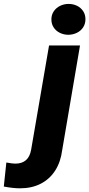

<svg xmlns="http://www.w3.org/2000/svg" viewBox="-158 -765 465 999"><path d="M198.7 -744.6Q222.7 -744.6 242.7 -734.9Q262.7 -725.1 274.7 -707Q286.6 -689 286.6 -665Q286.6 -641.1 274.7 -622.8Q262.7 -604.5 242.4 -594.5Q222.2 -584.5 198.2 -584Q174.3 -584 154.1 -593.8Q133.8 -603.5 121.6 -621.6Q109.4 -639.6 109.4 -664.1Q109.4 -688 121.8 -706.3Q134.3 -724.6 154.8 -734.6Q175.3 -744.6 198.7 -744.6ZM97.2 -528.3H258.3L165.5 16.6Q157.7 77.6 129.2 122.3Q100.6 167 54 190.9Q7.3 214.8 -53.7 214.8Q-90.3 214.8 -138.2 205.6L-125 80.6Q-93.3 86.4 -78.6 86.4Q-8.8 86.4 3.9 14.6Z"/></svg>

Font: Mardoto Black
Style: Italic
Weight: 900
Italic angle: -12°
Designer: Christian Robertson, Vahan Hovhannisyan
Foundry: Google
Version: Version 1.000